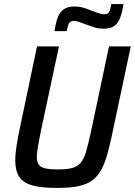

<svg xmlns="http://www.w3.org/2000/svg" viewBox="-20 -916 663 944"><path d="M261 8Q184 8 139 -4.5Q94 -17 74.5 -47Q55 -77 55 -128Q55 -160 62 -203Q69 -246 81 -302L162 -688H270L180 -267Q172 -224 166.5 -194.5Q161 -165 161 -146Q161 -120 170.5 -106.5Q180 -93 203 -88Q226 -83 265 -83Q309 -83 335 -90Q361 -97 377 -116Q393 -135 403.5 -171.5Q414 -208 427 -267L516 -688H623L541 -302Q526 -227 512 -173Q498 -119 479.5 -84Q461 -49 433.5 -29Q406 -9 364.5 -0.5Q323 8 261 8ZM248 -763Q254 -804 264 -830.5Q274 -857 293.5 -870.5Q313 -884 346 -884Q371 -884 392 -877.5Q413 -871 434 -862Q451 -856 464.5 -851Q478 -846 493 -846Q510 -846 516.5 -857Q523 -868 527 -896H587Q581 -856 571 -829Q561 -802 542 -788.5Q523 -775 490 -775Q464 -775 444 -781.5Q424 -788 402 -796Q385 -802 371 -807.5Q357 -813 342 -813Q326 -813 319.5 -802Q313 -791 308 -763Z"/></svg>

Font: Saira SemiCondensed Medium
Style: Italic
Weight: 500
Width: 4
Italic angle: -12°
Designer: Hector Gatti with collaboration of the Omnibus-Type team
Foundry: Omnibus-Type
Version: Version 1.101